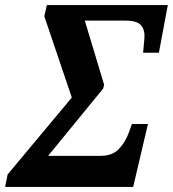

<svg xmlns="http://www.w3.org/2000/svg" viewBox="-61 -734 679 754"><path d="M-41 0 -31 -49 221 -351 113 -670 123 -714H598L563 -527H501L506 -582Q509 -615 493.5 -634Q478 -653 433 -653H272L348 -401L344 -386L128 -122H334Q380 -122 405.5 -148.5Q431 -175 446 -216L457 -247H520L462 0Z"/></svg>

Font: Noto Serif Condensed
Style: Bold Italic
Weight: 700
Width: 3
Italic angle: -12°
Designer: Monotype Design Team
Foundry: Monotype Imaging Inc.
Version: Version 2.014